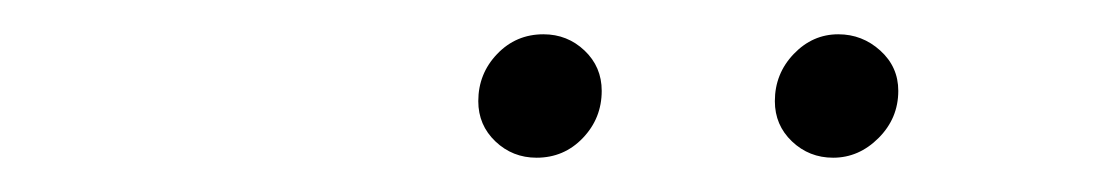

<svg xmlns="http://www.w3.org/2000/svg" viewBox="-20 -726 640 112"><path d="M259 -667Q259 -683 270 -694.5Q281 -706 297 -706Q311 -706 321 -696.5Q331 -687 331 -673Q331 -657 320 -645.5Q309 -634 293 -634Q279 -634 269 -643.5Q259 -653 259 -667ZM432 -667Q432 -683 443 -694.5Q454 -706 469 -706Q483 -706 493.5 -696.5Q504 -687 504 -673Q504 -657 492.5 -645.5Q481 -634 466 -634Q452 -634 442 -643.5Q432 -653 432 -667Z"/></svg>

Font: Montserrat Alternates Light
Style: Italic
Weight: 300
Italic angle: -11.3°
Designer: Julieta Ulanovsky
Foundry: Julieta Ulanovsky
Version: Version 7.200